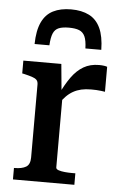

<svg xmlns="http://www.w3.org/2000/svg" viewBox="-55 -827 556 866"><g transform="rotate(5 223.0 -393.5)"><path d="M232 -787Q184 -787 150.5 -770Q117 -753 99.5 -715.5Q82 -678 81 -617H148Q150 -653 158 -671.5Q166 -690 183 -697Q200 -704 229 -704Q258 -704 275.5 -697Q293 -690 301.5 -671.5Q310 -653 311 -617H383Q382 -678 364.5 -715.5Q347 -753 313.5 -770Q280 -787 232 -787ZM416 -543V-430Q409 -431 398.5 -432.5Q388 -434 376 -434.5Q364 -435 353 -435Q328 -435 308.5 -430.5Q289 -426 272 -416.5Q255 -407 240 -391.5Q225 -376 209 -353L208 -397Q231 -446 255 -479.5Q279 -513 309 -530.5Q339 -548 379 -548Q392 -548 402 -546.5Q412 -545 416 -543ZM37 0V-52H40Q73 -52 91.5 -63Q110 -74 110 -106V-436Q110 -450 103 -457Q96 -464 82 -468.5Q68 -473 47 -478L37 -480V-538H209L222 -400L227 -402V-71Q227 -63 239 -59Q251 -55 267.5 -53.5Q284 -52 298 -52H315V0Z"/></g></svg>

Font: Roboto Serif SemiCondensed Medium
Style: Regular
Weight: 500
Width: 4
Designer: Greg Gazdowicz
Foundry: Commercial Type
Version: Version 1.007